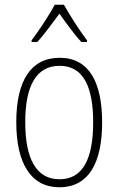

<svg xmlns="http://www.w3.org/2000/svg" viewBox="-20 -784 502 814"><path d="M251 -764H212C189 -720 142 -650 114 -613V-606H138C168 -638 204 -689 232 -726C260 -687 294 -639 325 -606H349V-613C326 -642 276 -718 251 -764ZM413 -265C413 -433 359 -539 233 -539C111 -539 49 -442 49 -266C49 -90 112 10 232 10C353 10 413 -89 413 -265ZM87 -266C87 -419 133 -505 233 -505C336 -505 375 -411 375 -266C375 -108 330 -24 232 -24C133 -24 87 -112 87 -266Z"/></svg>

Font: Noto Sans Gurmukhi UI Condensed ExtraLight
Style: Regular
Weight: 200
Width: 3
Designer: Jelle Bosma - Monotype Design Team
Foundry: Monotype Imaging Inc.
Version: Version 2.004